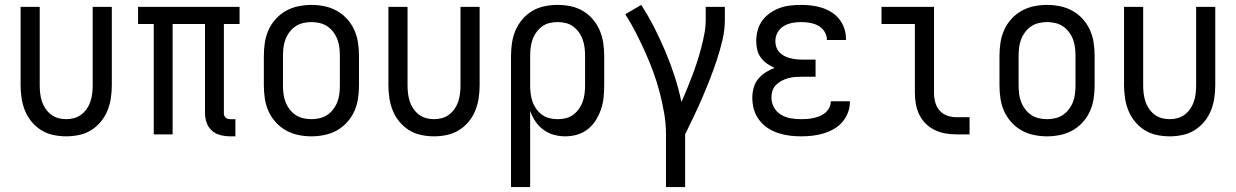

<svg xmlns="http://www.w3.org/2000/svg" viewBox="-20 -548 5040 783"><path d="M250 8Q224 8 197.5 2.5Q171 -3 148.5 -17Q126 -31 109 -51.5Q92 -72 82 -96.5Q72 -121 68 -147.5Q64 -174 64 -200V-520H142V-200Q142 -183 144 -166.5Q146 -150 151 -134.5Q156 -119 165.5 -105Q175 -91 188 -81Q201 -71 217 -66.5Q233 -62 250 -62Q267 -62 283 -66.5Q299 -71 312 -81Q325 -91 334.5 -105Q344 -119 349 -134.5Q354 -150 356 -166.5Q358 -183 358 -200V-520H436V-200Q436 -174 432 -147.5Q428 -121 418 -96.5Q408 -72 391 -51.5Q374 -31 351.5 -17Q329 -3 302.5 2.5Q276 8 250 8Z M940 8H919Q899 8 879 3Q859 -2 844 -15.5Q829 -29 822.5 -48Q816 -67 816 -87V-450H684V0H607V-450H543V-520H957V-450H893V-87Q893 -82 894.5 -77Q896 -72 900 -68.5Q904 -65 909 -63.5Q914 -62 919 -62H940Z M1250 8Q1223 8 1196.5 2.5Q1170 -3 1146.5 -16Q1123 -29 1104.5 -49.5Q1086 -70 1075 -94.5Q1064 -119 1060 -146Q1056 -173 1056 -200V-320Q1056 -347 1060 -374Q1064 -401 1075 -425.5Q1086 -450 1104.5 -470.5Q1123 -491 1146.5 -504Q1170 -517 1196.5 -522.5Q1223 -528 1250 -528Q1277 -528 1303.5 -522.5Q1330 -517 1353.5 -504Q1377 -491 1395.5 -470.5Q1414 -450 1425 -425.5Q1436 -401 1440 -374Q1444 -347 1444 -320V-200Q1444 -173 1440 -146Q1436 -119 1425 -94.5Q1414 -70 1395.5 -49.5Q1377 -29 1353.5 -16Q1330 -3 1303.5 2.5Q1277 8 1250 8ZM1250 -62Q1267 -62 1284 -66Q1301 -70 1315 -79.5Q1329 -89 1339.5 -103Q1350 -117 1356 -133Q1362 -149 1364 -166Q1366 -183 1366 -200V-320Q1366 -337 1364 -354Q1362 -371 1356 -387Q1350 -403 1339.5 -417Q1329 -431 1315 -440.5Q1301 -450 1284 -454Q1267 -458 1250 -458Q1233 -458 1216 -454Q1199 -450 1185 -440.5Q1171 -431 1160.5 -417Q1150 -403 1144 -387Q1138 -371 1136 -354Q1134 -337 1134 -320V-200Q1134 -183 1136 -166Q1138 -149 1144 -133Q1150 -117 1160.5 -103Q1171 -89 1185 -79.5Q1199 -70 1216 -66Q1233 -62 1250 -62Z M1750 8Q1724 8 1697.5 2.5Q1671 -3 1648.5 -17Q1626 -31 1609 -51.5Q1592 -72 1582 -96.5Q1572 -121 1568 -147.5Q1564 -174 1564 -200V-520H1642V-200Q1642 -183 1644 -166.5Q1646 -150 1651 -134.5Q1656 -119 1665.5 -105Q1675 -91 1688 -81Q1701 -71 1717 -66.5Q1733 -62 1750 -62Q1767 -62 1783 -66.5Q1799 -71 1812 -81Q1825 -91 1834.5 -105Q1844 -119 1849 -134.5Q1854 -150 1856 -166.5Q1858 -183 1858 -200V-520H1936V-200Q1936 -174 1932 -147.5Q1928 -121 1918 -96.5Q1908 -72 1891 -51.5Q1874 -31 1851.5 -17Q1829 -3 1802.5 2.5Q1776 8 1750 8Z M2064 215V-320Q2064 -347 2068 -373.5Q2072 -400 2082.5 -424.5Q2093 -449 2110.5 -469.5Q2128 -490 2151 -503.5Q2174 -517 2200.5 -522.5Q2227 -528 2254 -528Q2281 -528 2307.5 -522.5Q2334 -517 2357 -503.5Q2380 -490 2397.5 -469.5Q2415 -449 2425.5 -424.5Q2436 -400 2440 -373.5Q2444 -347 2444 -320V-200Q2444 -175 2441.5 -150.5Q2439 -126 2431 -102.5Q2423 -79 2410 -58Q2397 -37 2377.5 -21.5Q2358 -6 2334 1Q2310 8 2285 8Q2261 8 2238 1.5Q2215 -5 2196 -19Q2177 -33 2163.5 -53Q2150 -73 2142 -96V215ZM2254 -62Q2271 -62 2287.5 -66Q2304 -70 2317.5 -80Q2331 -90 2341 -104Q2351 -118 2356.5 -134Q2362 -150 2364 -166.5Q2366 -183 2366 -200V-320Q2366 -337 2364 -353.5Q2362 -370 2356.5 -386Q2351 -402 2341 -416Q2331 -430 2317.5 -440Q2304 -450 2287.5 -454Q2271 -458 2254 -458Q2237 -458 2220.5 -454Q2204 -450 2190.5 -440Q2177 -430 2167 -416Q2157 -402 2151.5 -386Q2146 -370 2144 -353.5Q2142 -337 2142 -320V-200Q2142 -183 2144 -166.5Q2146 -150 2151.5 -134Q2157 -118 2167 -104Q2177 -90 2190.5 -80Q2204 -70 2220.5 -66Q2237 -62 2254 -62Z M2696 215V0Q2696 -44 2688.5 -87Q2681 -130 2670 -172Q2659 -214 2644 -255Q2629 -296 2611 -336Q2593 -376 2573 -415Q2553 -454 2530 -490L2595 -528Q2624 -483 2648.5 -435Q2673 -387 2694 -337Q2715 -287 2731.5 -236Q2748 -185 2759 -132Q2771 -159 2782 -186Q2793 -213 2803.5 -240.5Q2814 -268 2823 -296Q2832 -324 2839.5 -352.5Q2847 -381 2852.5 -410Q2858 -439 2858 -468V-520H2936V-468Q2936 -426 2926.5 -385.5Q2917 -345 2904 -305.5Q2891 -266 2876 -227.5Q2861 -189 2844.5 -150.5Q2828 -112 2810 -74.5Q2792 -37 2774 0V215Z M3247 8Q3223 8 3199.5 5Q3176 2 3153 -5.5Q3130 -13 3110 -26.5Q3090 -40 3075.5 -59.5Q3061 -79 3054.5 -102Q3048 -125 3048 -149Q3048 -170 3053.5 -190Q3059 -210 3072 -226Q3085 -242 3102.5 -253Q3120 -264 3139 -271Q3123 -278 3108 -288.5Q3093 -299 3082.5 -313.5Q3072 -328 3068 -345.5Q3064 -363 3064 -381Q3064 -403 3070 -425Q3076 -447 3089 -464.5Q3102 -482 3120.5 -495Q3139 -508 3160 -515.5Q3181 -523 3203 -525.5Q3225 -528 3247 -528Q3268 -528 3289.5 -525.5Q3311 -523 3331.5 -516.5Q3352 -510 3370.5 -498.5Q3389 -487 3402.5 -470Q3416 -453 3423 -432.5Q3430 -412 3430 -390V-385H3352V-388Q3352 -405 3341.5 -420.5Q3331 -436 3315.5 -444Q3300 -452 3282.5 -455Q3265 -458 3247 -458Q3229 -458 3210.5 -454.5Q3192 -451 3176 -441.5Q3160 -432 3151 -415.5Q3142 -399 3142 -380Q3142 -368 3146 -356Q3150 -344 3158.5 -335Q3167 -326 3178 -320Q3189 -314 3201 -311Q3213 -308 3225.5 -306.5Q3238 -305 3250 -305H3306V-235H3250Q3236 -235 3222 -234Q3208 -233 3194 -229Q3180 -225 3167.5 -218.5Q3155 -212 3145 -202Q3135 -192 3130.5 -178.5Q3126 -165 3126 -150Q3126 -129 3136.5 -110Q3147 -91 3165.5 -80Q3184 -69 3205 -65.5Q3226 -62 3247 -62Q3260 -62 3273 -63Q3286 -64 3299 -67Q3312 -70 3324 -75Q3336 -80 3346 -88.5Q3356 -97 3362 -109Q3368 -121 3368 -134V-135H3446V-132Q3446 -109 3437.5 -87.5Q3429 -66 3414 -49Q3399 -32 3379 -21Q3359 -10 3337 -3.5Q3315 3 3292.5 5.5Q3270 8 3247 8Z M3934 0H3880Q3857 0 3834.5 -4Q3812 -8 3791.5 -18Q3771 -28 3755 -44Q3739 -60 3729 -80.5Q3719 -101 3715 -123.5Q3711 -146 3711 -169V-450H3575V-520H3789V-169Q3789 -150 3794 -131Q3799 -112 3811.5 -97.5Q3824 -83 3842.5 -76.5Q3861 -70 3880 -70H3934Z M4250 8Q4223 8 4196.5 2.5Q4170 -3 4146.5 -16Q4123 -29 4104.5 -49.5Q4086 -70 4075 -94.5Q4064 -119 4060 -146Q4056 -173 4056 -200V-320Q4056 -347 4060 -374Q4064 -401 4075 -425.5Q4086 -450 4104.5 -470.5Q4123 -491 4146.5 -504Q4170 -517 4196.5 -522.5Q4223 -528 4250 -528Q4277 -528 4303.5 -522.5Q4330 -517 4353.5 -504Q4377 -491 4395.5 -470.5Q4414 -450 4425 -425.5Q4436 -401 4440 -374Q4444 -347 4444 -320V-200Q4444 -173 4440 -146Q4436 -119 4425 -94.5Q4414 -70 4395.5 -49.5Q4377 -29 4353.5 -16Q4330 -3 4303.5 2.5Q4277 8 4250 8ZM4250 -62Q4267 -62 4284 -66Q4301 -70 4315 -79.5Q4329 -89 4339.5 -103Q4350 -117 4356 -133Q4362 -149 4364 -166Q4366 -183 4366 -200V-320Q4366 -337 4364 -354Q4362 -371 4356 -387Q4350 -403 4339.5 -417Q4329 -431 4315 -440.5Q4301 -450 4284 -454Q4267 -458 4250 -458Q4233 -458 4216 -454Q4199 -450 4185 -440.5Q4171 -431 4160.5 -417Q4150 -403 4144 -387Q4138 -371 4136 -354Q4134 -337 4134 -320V-200Q4134 -183 4136 -166Q4138 -149 4144 -133Q4150 -117 4160.5 -103Q4171 -89 4185 -79.5Q4199 -70 4216 -66Q4233 -62 4250 -62Z M4750 8Q4724 8 4697.5 2.5Q4671 -3 4648.5 -17Q4626 -31 4609 -51.5Q4592 -72 4582 -96.5Q4572 -121 4568 -147.5Q4564 -174 4564 -200V-520H4642V-200Q4642 -183 4644 -166.5Q4646 -150 4651 -134.5Q4656 -119 4665.5 -105Q4675 -91 4688 -81Q4701 -71 4717 -66.5Q4733 -62 4750 -62Q4767 -62 4783 -66.5Q4799 -71 4812 -81Q4825 -91 4834.5 -105Q4844 -119 4849 -134.5Q4854 -150 4856 -166.5Q4858 -183 4858 -200V-520H4936V-200Q4936 -174 4932 -147.5Q4928 -121 4918 -96.5Q4908 -72 4891 -51.5Q4874 -31 4851.5 -17Q4829 -3 4802.5 2.5Q4776 8 4750 8Z"/></svg>

Font: Iosevka srxl
Style: Regular
Weight: 400
Monospace: yes
Designer: Belleve Invis
Foundry: Belleve Invis
Version: Version 33.0.1; ttfautohint (v1.8.3)